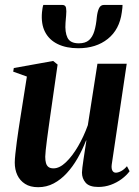

<svg xmlns="http://www.w3.org/2000/svg" viewBox="-20 -768 578 800"><path d="M139 12Q106 12 84.5 -1.8Q63 -15.5 52.2 -38.5Q41.5 -61.5 41.5 -90.5Q41.5 -103.5 44 -127Q46.5 -150.5 50 -177.2Q53.5 -204 57.2 -227.8Q61 -251.5 63 -265.5L92 -449L35 -469.5L37.5 -484.5L201.5 -514L220 -499L188.5 -279Q186 -261 182.5 -236.2Q179 -211.5 175.8 -186.8Q172.5 -162 170.5 -142.5Q168.5 -123 168.5 -115Q168.5 -99.5 171.5 -88.8Q174.5 -78 182 -72.2Q189.5 -66.5 203 -66.5Q228 -66.5 254.5 -91.8Q281 -117 305 -158Q329 -199 346 -246.5L386 -502.5H508L445.5 -82Q443.5 -66 448.2 -57.2Q453 -48.5 462.5 -48.5Q472.5 -48.5 485 -55.2Q497.5 -62 509 -75.5L520 -54.5Q507 -37 486.8 -22Q466.5 -7 441.8 2Q417 11 389.5 11Q352 11 336.8 -6.8Q321.5 -24.5 321.5 -49Q321.5 -54.5 323.2 -69.5Q325 -84.5 328 -104.5Q331 -124.5 334.2 -145.2Q337.5 -166 340 -182.5H338.5Q323.5 -144 303.5 -109Q283.5 -74 258.5 -46.8Q233.5 -19.5 203.8 -3.8Q174 12 139 12ZM239 -747.5Q253 -747.5 255.2 -735.2Q257.5 -723 255.5 -703Q255 -697 254.2 -687.8Q253.5 -678.5 253 -673Q250 -634 261.2 -610.8Q272.5 -587.5 308.5 -587.5Q335.5 -587.5 350.5 -600.5Q365.5 -613.5 373 -638.2Q380.5 -663 383.5 -697.5Q386 -719.5 392.5 -733.5Q399 -747.5 413.5 -747.5H490.5Q490.5 -742.5 490 -735.8Q489.5 -729 487.5 -716.5Q478 -645 429.2 -606Q380.5 -567 306 -567Q256.5 -567 220.8 -584.2Q185 -601.5 167.8 -634.8Q150.5 -668 155 -717.5Q156 -725 157 -732.8Q158 -740.5 160.5 -747.5Z"/></svg>

Font: Merriweather 144pt SemiBold
Style: Italic
Weight: 600
Italic angle: -7.8°
Version: Version 2.101